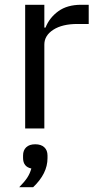

<svg xmlns="http://www.w3.org/2000/svg" viewBox="-20 -536 407 801"><path d="M85 0H165V-350.1Q165 -387.7 202.4 -411.9Q239.7 -436 303.2 -436H350.1V-516.1H318.8Q260.3 -516.1 223.1 -489Q186 -461.9 169.9 -420.9H165V-516.1H85ZM76.2 112.8V123Q76.2 159.7 110.8 167Q104.5 189 93.3 205.8Q82 222.7 60.1 245.1H118.2Q178.2 188 178.2 124V112.8Q178.2 90.8 164.8 78.4Q151.4 65.9 127 65.9Q102.5 65.9 89.4 78.4Q76.2 90.8 76.2 112.8Z"/></svg>

Font: Plexus Sans
Style: Regular
Weight: 400
Version: Version 2.001;PS 002.001;hotconv 1.0.70;makeotf.lib2.5.58329